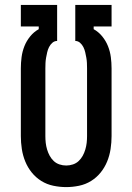

<svg xmlns="http://www.w3.org/2000/svg" viewBox="-20 -755 540 783"><path d="M250 8Q224 8 197.5 2.5Q171 -3 148.5 -17Q126 -31 109.5 -51.5Q93 -72 83 -96.5Q73 -121 69 -147.5Q65 -174 65 -200V-476Q65 -499 68 -522Q71 -545 79.5 -566.5Q88 -588 103 -606.5Q118 -625 138 -636V-647H65V-735H213V-588Q202 -588 193.5 -580.5Q185 -573 180 -563Q175 -553 172.5 -542Q170 -531 168 -520Q166 -509 165.5 -498Q165 -487 165 -476V-200Q165 -186 166.5 -172.5Q168 -159 172 -145.5Q176 -132 182.5 -120Q189 -108 199 -98.5Q209 -89 222.5 -84.5Q236 -80 250 -80Q264 -80 277.5 -84.5Q291 -89 301 -98.5Q311 -108 317.5 -120Q324 -132 328 -145.5Q332 -159 333.5 -172.5Q335 -186 335 -200V-476Q335 -487 334.5 -498Q334 -509 332 -520Q330 -531 327.5 -542Q325 -553 320 -563Q315 -573 306.5 -580.5Q298 -588 287 -588V-735H435V-647H362V-636Q382 -625 397 -606.5Q412 -588 420.5 -566.5Q429 -545 432 -522Q435 -499 435 -476V-200Q435 -174 431 -147.5Q427 -121 417 -96.5Q407 -72 390.5 -51.5Q374 -31 351.5 -17Q329 -3 302.5 2.5Q276 8 250 8Z"/></svg>

Font: Iosevka Curly Slab Semibold
Style: Regular
Weight: 600
Monospace: yes
Designer: Belleve Invis
Foundry: Belleve Invis
Version: Version 22.1.2; ttfautohint (v1.8.4)